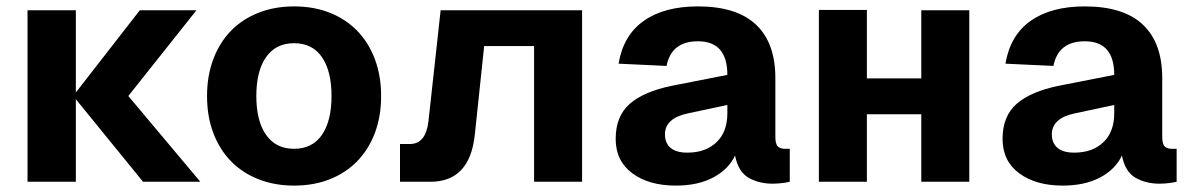

<svg xmlns="http://www.w3.org/2000/svg" viewBox="-20 -568 3725 600"><path d="M427 0 217 -258V0H66V-536H217V-279L417 -536H594L381 -268L606 0Z M899 12Q838 12 787.5 -8Q737 -28 701.5 -64.5Q666 -101 646.5 -152.5Q627 -204 627 -268Q627 -331 646.5 -383Q666 -435 701.5 -471.5Q737 -508 787.5 -528Q838 -548 899 -548Q961 -548 1011 -528Q1061 -508 1096.5 -471.5Q1132 -435 1151.5 -383Q1171 -331 1171 -268Q1171 -204 1151.5 -152.5Q1132 -101 1096.5 -64.5Q1061 -28 1011 -8Q961 12 899 12ZM899 -103Q956 -103 986 -146.5Q1016 -190 1016 -268Q1016 -346 986 -389.5Q956 -433 899 -433Q842 -433 811.5 -389.5Q781 -346 781 -268Q781 -190 811.5 -146.5Q842 -103 899 -103Z M1230 0V-118H1261Q1311 -118 1319 -190L1357 -536H1799V0H1649V-424H1493L1464 -149Q1449 0 1325 0Z M2092 12Q2008 12 1956 -26.5Q1904 -65 1904 -134Q1904 -205 1948 -243.5Q1992 -282 2080 -300L2253 -334Q2253 -439 2161 -439Q2078 -439 2063 -362L1913 -369Q1928 -458 1992 -503Q2056 -548 2161 -548Q2282 -548 2342.5 -491Q2403 -434 2403 -324V-141Q2403 -118 2410.5 -110.5Q2418 -103 2433 -103H2448V0Q2440 2 2425 4Q2410 6 2394 6Q2352 6 2319.5 -12.5Q2287 -31 2277 -82Q2257 -39 2209 -13.5Q2161 12 2092 12ZM2128 -91Q2185 -91 2219 -123.5Q2253 -156 2253 -214V-240L2131 -214Q2058 -199 2058 -148Q2058 -121 2075.5 -106Q2093 -91 2128 -91Z M2539 0V-537H2689V-323H2859V-536H3009V0H2859V-211H2689V0Z M3301 12Q3217 12 3165 -26.5Q3113 -65 3113 -134Q3113 -205 3157 -243.5Q3201 -282 3289 -300L3462 -334Q3462 -439 3370 -439Q3287 -439 3272 -362L3122 -369Q3137 -458 3201 -503Q3265 -548 3370 -548Q3491 -548 3551.5 -491Q3612 -434 3612 -324V-141Q3612 -118 3619.5 -110.5Q3627 -103 3642 -103H3657V0Q3649 2 3634 4Q3619 6 3603 6Q3561 6 3528.5 -12.5Q3496 -31 3486 -82Q3466 -39 3418 -13.5Q3370 12 3301 12ZM3337 -91Q3394 -91 3428 -123.5Q3462 -156 3462 -214V-240L3340 -214Q3267 -199 3267 -148Q3267 -121 3284.5 -106Q3302 -91 3337 -91Z"/></svg>

Font: Geist
Style: Bold
Weight: 400
Designer: Basement.studio, Andrés Briganti, Mateo Zaragoza
Foundry: Basement.studio, Vercel, Andrés Briganti, Guido Ferreyra, Mateo Zaragoza
Version: Version 1.401